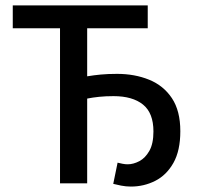

<svg xmlns="http://www.w3.org/2000/svg" viewBox="-20 -675 731 707"><path d="M462 12Q444 12 426 8.5Q408 5 397 2L413 -76Q421 -74 431 -72Q441 -70 450 -70Q471 -70 493 -81.5Q515 -93 530 -119.5Q545 -146 545 -191Q545 -259 506.5 -290Q468 -321 398 -321Q369 -321 345 -318.5Q321 -316 301 -312V0H201V-571H27V-655H524V-571H301V-394Q325 -398 351 -400.5Q377 -403 411 -403Q476 -403 529 -381.5Q582 -360 613 -313.5Q644 -267 644 -192Q644 -120 618.5 -75Q593 -30 551.5 -9Q510 12 462 12Z"/></svg>

Font: Source Sans 3 Medium
Style: Regular
Weight: 500
Designer: Paul D. Hunt
Foundry: Adobe
Version: Version 3.052;hotconv 1.1.0;makeotfexe 2.6.0